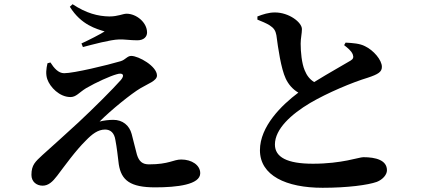

<svg xmlns="http://www.w3.org/2000/svg" viewBox="-20 -849 2040 910"><path d="M219 -553 205 -549C199 -523 196 -498 204 -474C217 -436 262 -389 314 -389C341 -389 354 -410 388 -431C436 -459 503 -489 533 -497C562 -506 573 -494 553 -470C514 -426 427 -339 352 -269C305 -225 223 -152 181 -114C148 -83 129 -68 129 -20C129 13 154 31 182 31C209 31 229 13 251 -16C286 -62 338 -135 387 -183C416 -213 444 -235 478 -235C504 -235 522 -219 527 -185C534 -149 538 -110 543 -70C555 6 598 39 715 39C820 39 929 26 929 -28C929 -67 888 -93 839 -93C801 -93 782 -70 686 -70C655 -70 639 -84 629 -116C623 -137 613 -181 604 -214C593 -255 561 -281 517 -281C496 -281 472 -278 452 -273C508 -329 602 -405 646 -431C681 -452 724 -466 724 -491C724 -535 637 -584 602 -584C583 -584 575 -566 552 -559C488 -540 330 -502 284 -502C257 -502 236 -526 219 -553ZM311 -817C365 -730 438 -712 476 -700C448 -683 407 -662 366 -643L373 -626C419 -638 503 -661 544 -662C569 -663 597 -658 631 -658C663 -658 677 -676 677 -695C677 -743 626 -784 580 -784C562 -784 540 -771 498 -771C444 -772 389 -786 324 -829Z M1200 -771V-756C1220 -748 1242 -739 1258 -729C1278 -716 1286 -704 1290 -682C1298 -620 1312 -524 1334 -477C1347 -449 1367 -426 1394 -410C1315 -351 1212 -250 1212 -137C1212 -17 1336 41 1509 41C1627 41 1724 28 1766 13C1794 2 1814 -21 1814 -42C1814 -90 1761 -104 1702 -104C1681 -104 1601 -73 1463 -73C1341 -73 1283 -104 1283 -164C1283 -238 1361 -308 1450 -361C1532 -409 1648 -458 1724 -481C1772 -497 1790 -508 1790 -532C1790 -565 1750 -611 1710 -630C1685 -643 1653 -645 1618 -647L1611 -635C1626 -623 1645 -609 1652 -591C1657 -578 1654 -569 1642 -562C1618 -547 1538 -503 1469 -460C1448 -473 1434 -491 1424 -516C1410 -549 1405 -603 1405 -642C1405 -668 1411 -690 1411 -711C1411 -743 1350 -790 1283 -790C1253 -790 1226 -781 1200 -771Z"/></svg>

Font: Noto Serif SC
Style: Bold
Weight: 700
Designer: Ryoko NISHIZUKA 西塚涼子 (kana & ideographs); Frank Grießhammer (Latin, Greek & Cyrillic); Wenlong ZHANG 张文龙 (bopomofo); San
Foundry: Adobe
Version: Version 2.001;hotconv 1.1.0;makeotfexe 2.6.0